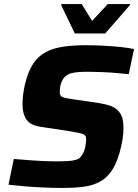

<svg xmlns="http://www.w3.org/2000/svg" viewBox="-20 -919 681 947"><path d="M289 8Q246 8 197.5 6Q149 4 103 0Q57 -4 22 -8L48 -135Q84 -132 122 -129Q160 -126 194.5 -124.5Q229 -123 254 -123Q285 -123 306.5 -124Q328 -125 342.5 -128Q357 -131 368 -136Q375 -141 381 -149Q387 -157 392 -167.5Q397 -178 399.5 -189.5Q402 -201 403.5 -212.5Q405 -224 405 -232Q405 -245 399 -251.5Q393 -258 375.5 -262Q358 -266 323 -272L184 -293Q131 -300 111 -328.5Q91 -357 91 -407Q91 -427 94 -451.5Q97 -476 103 -503Q118 -566 143.5 -604.5Q169 -643 206.5 -662.5Q244 -682 294 -689Q344 -696 405 -696Q447 -696 492 -693.5Q537 -691 576 -687Q615 -683 641 -677L615 -553Q588 -556 553.5 -559Q519 -562 482 -563.5Q445 -565 413 -565Q386 -565 367 -563.5Q348 -562 334 -558.5Q320 -555 311 -549Q301 -543 294 -533.5Q287 -524 282.5 -512Q278 -500 276.5 -488Q275 -476 275 -464Q275 -446 288 -440.5Q301 -435 335 -430L466 -411Q499 -406 527 -396Q555 -386 572 -361.5Q589 -337 589 -288Q589 -276 588 -262Q587 -248 584.5 -232Q582 -216 578 -199Q562 -127 536.5 -85.5Q511 -44 475 -24Q439 -4 393 2Q347 8 289 8ZM349 -754 282 -893 283 -899H383L434 -816L512 -899H622L620 -893L499 -754Z"/></svg>

Font: Saira Thin
Style: Bold Italic
Weight: 700
Italic angle: -12°
Version: Version 1.101